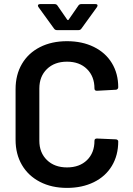

<svg xmlns="http://www.w3.org/2000/svg" viewBox="-20 -909 648 937"><path d="M56 -227V-474Q56 -544 87 -597Q118 -650 175 -679Q232 -708 307 -708Q381 -708 438 -680Q495 -652 526 -601Q557 -550 557 -483Q557 -478 553.5 -474.5Q550 -471 545 -471L453 -466Q441 -466 441 -477Q441 -536 404.5 -572Q368 -608 307 -608Q246 -608 209 -572Q172 -536 172 -477V-222Q172 -164 209 -128Q246 -92 307 -92Q368 -92 404.5 -127.5Q441 -163 441 -222Q441 -233 453 -233L545 -229Q550 -229 553.5 -226Q557 -223 557 -219Q557 -151 526 -99.5Q495 -48 438 -20Q381 8 307 8Q232 8 175 -21.5Q118 -51 87 -104Q56 -157 56 -227ZM165 -881Q165 -889 176 -889H247Q256 -889 261 -881L308 -813Q310 -811 312 -811Q314 -811 315 -813L362 -881Q367 -889 376 -889H446Q456 -889 456 -882Q456 -879 453 -874L377 -769Q372 -762 363 -762H258Q249 -762 244 -769L168 -874Q165 -879 165 -881Z"/></svg>

Font: Amber EN SemiBold
Style: Regular
Weight: 600
Designer: Jeremy Tribby
Foundry: Tribby Type
Version: Version 1.408 November 24, 2021